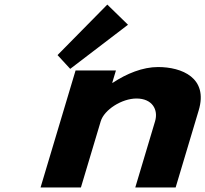

<svg xmlns="http://www.w3.org/2000/svg" viewBox="-20 -822 900 842"><path d="M232.3 -580.4 287.9 -520 541.3 -713.5 450.6 -801.9ZM334.9 0H157.9L311.4 -513H488.4L472.2 -459H474.6C535 -499 605.4 -528 673.1 -528C777.2 -528 894.2 -481 851.4 -338L750.3 0H573.3L660 -290C675.3 -341 647.6 -390 578.6 -390C514.5 -390 436.9 -341 421.7 -290Z"/></svg>

Font: Hussar
Style: BdSuprExtOblThree
Weight: 700
Foundry: Cannot Into Space Fonts
Version: Version 2.00